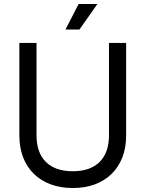

<svg xmlns="http://www.w3.org/2000/svg" viewBox="-20 -926 729 962"><path d="M345 16Q283 16 233.5 -2.5Q184 -21 149 -55.5Q114 -90 95.5 -138.5Q77 -187 77 -248V-711H163V-248Q163 -161 210 -114.5Q257 -68 345 -68Q432 -68 479 -114.5Q526 -161 526 -248V-711H612V-248Q612 -187 593.5 -138.5Q575 -90 540 -55.5Q505 -21 456 -2.5Q407 16 345 16ZM308 -778 374 -906H468L378 -778Z"/></svg>

Font: Geist
Style: Regular
Weight: 400
Designer: Basement.studio, Andrés Briganti, Mateo Zaragoza
Foundry: Basement.studio, Vercel, Andrés Briganti, Guido Ferreyra, Mateo Zaragoza
Version: Version 1.401